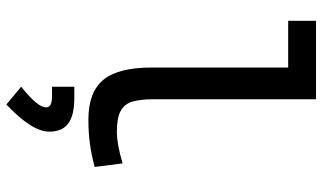

<svg xmlns="http://www.w3.org/2000/svg" viewBox="-232 -540 1050 626"><g transform="rotate(90 293.0 -227.0)"><path d="M370.1 9.8Q280.3 9.8 240.2 -39.1Q200.2 -87.9 200.2 -195.3V-732.4H303.7V-200.2Q303.7 -159.2 311.5 -133.3Q319.3 -107.4 342 -95.2Q364.7 -83 409.2 -83Q449.7 -83 512.7 -101.6L524.4 -10.7Q484.9 0 448.5 4.9Q412.1 9.8 370.1 9.8ZM47.9 -641.6V-732.4H209V-641.6ZM320.8 277.3 262.7 229Q297.4 201.2 313.7 181.4Q330.1 161.6 330.1 147.5Q330.1 128.4 294.4 128.4H262.7V55.7H299.3Q356 55.7 382.6 75.4Q409.2 95.2 409.2 137.2Q409.2 165.5 387.7 199.7Q366.2 233.9 320.8 277.3Z"/></g></svg>

Font: Cascadia Code
Style: Regular
Weight: 400
Designer: Aaron Bell
Foundry: Saja Typeworks
Version: Version 2404.023